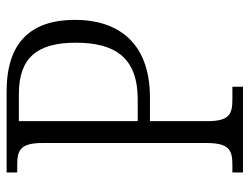

<svg xmlns="http://www.w3.org/2000/svg" viewBox="-107 -647 754 580"><g transform="rotate(-90 270.0 -357.0)"><path d="M39 0H298V-32H260C215 -32 194 -41 194 -108V-281H265C440 -281 500 -387 500 -507C500 -639 434 -714 284 -714H39V-682H62C107 -682 128 -672 128 -605V-111C128 -42 107 -32 62 -32H39ZM260 -318H194V-677H276C388 -677 431 -619 431 -505C431 -389 388 -318 260 -318Z"/></g></svg>

Font: Noto Serif Bengali SemiCondensed Light
Style: Regular
Weight: 300
Width: 4
Designer: Juan Bruce, Universal Thirst, Indian Type Foundry and the Monotype Design Team.
Foundry: Monotype Imaging Inc.
Version: Version 2.003